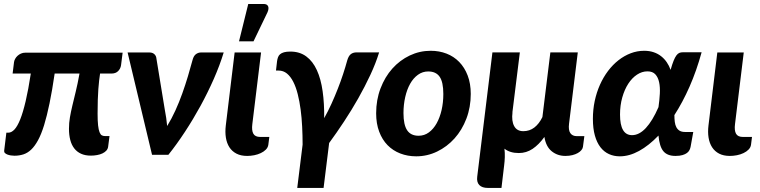

<svg xmlns="http://www.w3.org/2000/svg" viewBox="-20 -779 3822 966"><path d="M597 -514 589 -451Q586.5 -433.5 574.2 -421.2Q562 -409 541.5 -409H483.5Q481 -393.5 478.8 -374.2Q476.5 -355 474.8 -330.8Q473 -306.5 472 -276Q471 -245.5 471 -207.5Q471 -170.5 473.5 -148.2Q476 -126 480.8 -114Q485.5 -102 492.2 -98.2Q499 -94.5 507.5 -94.5H531L524 -40.5Q522.5 -29.5 515 -21.2Q507.5 -13 495.5 -7.2Q483.5 -1.5 468.2 1.2Q453 4 437 4Q408.5 4 387.8 -5.5Q367 -15 353.5 -32.5Q340 -50 333.5 -75Q327 -100 327 -131Q327 -161 331.8 -188.5Q336.5 -216 344 -247.5Q351.5 -279 361 -317.8Q370.5 -356.5 380 -409H255Q242.5 -323 229.2 -259Q216 -195 201.8 -149Q187.5 -103 171.2 -73.2Q155 -43.5 136.8 -26.2Q118.5 -9 97.5 -2.2Q76.5 4.5 52.5 4.5Q44 4.5 34.5 3Q25 1.5 17.2 -1.5Q9.5 -4.5 4.8 -9.2Q0 -14 1 -21L12 -111.5H22Q37.5 -111.5 52.5 -127.2Q67.5 -143 81.8 -178.5Q96 -214 109.2 -270.5Q122.5 -327 135 -409H43.5L50.5 -466Q51.5 -474 56 -482.5Q60.5 -491 68 -498Q75.5 -505 85.5 -509.5Q95.5 -514 107.5 -514Z M1105.5 -515Q1086 -451 1055.8 -382.2Q1025.5 -313.5 988.8 -246.2Q952 -179 910.5 -115.8Q869 -52.5 827 0H745L622 -515H731.5Q746 -515 754.8 -508Q763.5 -501 766 -490.5L809 -228Q817.5 -185 821 -145Q843.5 -181.5 862.5 -223.2Q881.5 -265 897 -308.5Q912.5 -352 925.5 -395.2Q938.5 -438.5 949 -478Q954.5 -498.5 966.2 -506.8Q978 -515 991 -515Z M1112 0ZM1160.5 -515H1293.5L1249.5 -154.5Q1245.5 -123 1254.5 -106.5Q1263.5 -90 1289.5 -90H1335L1330 -50.5Q1328 -37 1317.8 -26.5Q1307.5 -16 1292.2 -8.8Q1277 -1.5 1259 2Q1241 5.5 1223.5 5.5Q1192 5.5 1169.8 -6Q1147.5 -17.5 1134.2 -38Q1121 -58.5 1116.5 -86.5Q1112 -114.5 1116 -147.5ZM1182.5 -571 1229 -759H1306.5Q1324 -759 1329 -747.2Q1334 -735.5 1325.5 -716.5L1255.5 -571Z M1475.5 166.5 1502.5 -51.5Q1502.5 -96.5 1500.2 -141.8Q1498 -187 1492.5 -228.2Q1487 -269.5 1478 -305.2Q1469 -341 1455.5 -367.5Q1442 -394 1423.8 -409Q1405.5 -424 1381.5 -424H1368.5L1374 -471.5Q1375.5 -482 1378.8 -491Q1382 -500 1389.2 -506.2Q1396.5 -512.5 1409 -516Q1421.5 -519.5 1441 -519.5Q1488 -519.5 1521 -495Q1554 -470.5 1574.2 -426.2Q1594.5 -382 1603.2 -320.2Q1612 -258.5 1611 -184.5Q1630.5 -219 1647.5 -256.5Q1664.5 -294 1679.2 -331.5Q1694 -369 1706 -405.5Q1718 -442 1727 -475Q1733.5 -497.5 1745 -506.5Q1756.5 -515.5 1774.5 -515.5H1887.5Q1871 -461.5 1843.5 -402.5Q1816 -343.5 1782.5 -284.2Q1749 -225 1711.2 -167.8Q1673.5 -110.5 1636 -59.5L1608 166.5Z M2086 -96Q2115 -96 2138 -113Q2161 -130 2177 -158.8Q2193 -187.5 2201.8 -225.5Q2210.5 -263.5 2210.5 -306Q2210.5 -366 2192 -392.8Q2173.5 -419.5 2134.5 -419.5Q2106 -419.5 2082.8 -402.8Q2059.5 -386 2043.5 -357.5Q2027.5 -329 2018.8 -290.8Q2010 -252.5 2010 -210Q2010 -151 2028.5 -123.5Q2047 -96 2086 -96ZM2074 7.5Q2031 7.5 1994 -6.8Q1957 -21 1930 -48.5Q1903 -76 1887.8 -116.5Q1872.5 -157 1872.5 -209Q1872.5 -276.5 1894.5 -334.2Q1916.5 -392 1954 -434Q1991.5 -476 2041.5 -499.8Q2091.5 -523.5 2147 -523.5Q2190 -523.5 2226.8 -509.2Q2263.5 -495 2290.5 -467.2Q2317.5 -439.5 2333 -399Q2348.5 -358.5 2348.5 -306.5Q2348.5 -239.5 2326.5 -182Q2304.5 -124.5 2266.8 -82.5Q2229 -40.5 2179.2 -16.5Q2129.5 7.5 2074 7.5Z M2595.5 -515.5 2558 -213.5H2558.5Q2553 -170.5 2566.8 -144.8Q2580.5 -119 2613 -119Q2644.5 -119 2668.5 -137.5Q2692.5 -156 2709 -190L2749 -515.5H2887L2843 -156.5Q2839 -124.5 2849.5 -109.2Q2860 -94 2882 -94H2920L2913 -40.5Q2912 -32 2905.2 -23.8Q2898.5 -15.5 2887 -9Q2875.5 -2.5 2859.8 1.5Q2844 5.5 2824.5 5.5Q2785 5.5 2756 -17.8Q2727 -41 2719 -90Q2691 -51 2659.5 -30Q2628 -9 2590.5 -9Q2545.5 -9 2518 -31Q2520.5 -10 2519.8 12Q2519 34 2516.5 53L2503 166.5H2434.5Q2405.5 166.5 2391.5 152Q2377.5 137.5 2381 110L2457.5 -515.5Z M3454.5 -40Q3453 -32.5 3449 -24.2Q3445 -16 3436.5 -9.5Q3428 -3 3414 1.2Q3400 5.5 3378.5 5.5Q3337.5 5.5 3317.8 -18Q3298 -41.5 3293 -97Q3244.5 -46.5 3195.2 -19.5Q3146 7.5 3098.5 7.5Q3068.5 7.5 3043.8 -3.8Q3019 -15 3001 -38.2Q2983 -61.5 2973 -97Q2963 -132.5 2963 -181Q2963 -227.5 2972.2 -271Q2981.5 -314.5 2998.5 -352.5Q3015.5 -390.5 3039.2 -422Q3063 -453.5 3091.8 -476Q3120.5 -498.5 3153.2 -511Q3186 -523.5 3221 -523.5Q3247.5 -523.5 3268.8 -516.2Q3290 -509 3306.2 -496.2Q3322.5 -483.5 3334.5 -466Q3346.5 -448.5 3354 -427.5Q3362 -456 3369 -473.2Q3376 -490.5 3383 -500Q3390 -509.5 3397.8 -512.8Q3405.5 -516 3415.5 -516H3510Q3484.5 -423 3449.5 -343.5Q3414.5 -264 3373 -200Q3373 -181.5 3375 -165.8Q3377 -150 3383 -138.8Q3389 -127.5 3399.5 -121.2Q3410 -115 3426.5 -115H3468ZM3160 -99Q3196 -99 3229.5 -135Q3263 -171 3293 -240Q3298 -275 3299.8 -307.8Q3301.5 -340.5 3296.2 -365.2Q3291 -390 3277.2 -405Q3263.5 -420 3237.5 -420Q3210 -420 3185 -403.5Q3160 -387 3141 -357.8Q3122 -328.5 3110.8 -288.8Q3099.5 -249 3099.5 -202.5Q3099.5 -99 3160 -99Z M3589 -515H3722L3678 -154.5Q3674 -123 3683 -106.5Q3692 -90 3718 -90H3763.5L3758.5 -50.5Q3756.5 -37 3746.2 -26.5Q3736 -16 3720.8 -8.8Q3705.5 -1.5 3687.5 2Q3669.5 5.5 3652 5.5Q3620.5 5.5 3598.2 -6Q3576 -17.5 3562.8 -38Q3549.5 -58.5 3545 -86.5Q3540.5 -114.5 3544.5 -147.5Z"/></svg>

Font: Lato Heavy
Style: Italic
Weight: 800
Italic angle: -7°
Designer: Lukasz Dziedzic
Foundry: tyPoland Lukasz Dziedzic
Version: Version 2.007; 2014-02-27